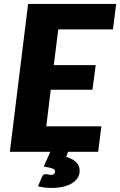

<svg xmlns="http://www.w3.org/2000/svg" viewBox="-20 -748 592 946"><path d="M205.5 110Q212.5 110 218 111.8Q223.5 113.5 231 113.5Q242.5 113.5 247 108.2Q251.5 103 251.5 97.5Q251.5 87.5 239 82.5Q226.5 77.5 195.5 72.5L228 0H28.5L118.5 -728.5H552.5L536.5 -603H267L245 -427H451.5L435.5 -306H230L208 -125.5H479.5L463.5 0H315.5L306 25Q325 30.5 337.8 38Q350.5 45.5 358.2 54.2Q366 63 369.2 72.8Q372.5 82.5 372.5 93Q372.5 113 362.2 128.8Q352 144.5 333.8 155.5Q315.5 166.5 290.2 172.2Q265 178 234.5 178Q215.5 178 200 176Q184.5 174 167 170L187 123.5Q191.5 110 205.5 110Z"/></svg>

Font: Lato Black
Style: Italic
Weight: 900
Italic angle: -7°
Designer: Lukasz Dziedzic
Foundry: tyPoland Lukasz Dziedzic
Version: Version 2.007; 2014-02-27